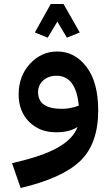

<svg xmlns="http://www.w3.org/2000/svg" viewBox="-20 -660 560 958"><path d="M266 -552 218 -472 154 -498 233 -640H297L378 -498L314 -472ZM266 -403Q353 -403 411.5 -326.5Q470 -250 470 -109Q470 57 380.5 143Q291 229 83 278L40 154Q192 120 269 76Q346 32 367 -27Q329 0 260 0Q177 0 125 -52.5Q73 -105 73 -189Q73 -280 129.5 -341.5Q186 -403 266 -403ZM170 -200Q170 -117 289 -117Q332 -117 373 -133Q359 -282 262 -282Q222 -282 196 -259Q170 -236 170 -200Z"/></svg>

Font: FiraGO SemiBold
Style: Regular
Weight: 600
Designer: bBox Type
Foundry: bBox Type GmbH
Version: Version 1.001;PS 001.001;hotconv 1.0.88;makeotf.lib2.5.64775